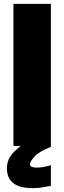

<svg xmlns="http://www.w3.org/2000/svg" viewBox="-20 -760 335 1000"><path d="M50 -740H245V5Q182 30 159 56Q136 82 136 95Q136 105 145.5 109Q155 113 171 113Q190 113 210.5 109Q231 105 245 100V208Q219 213 197.5 216.5Q176 220 150 220Q16 220 16 116Q16 84 31.5 58Q47 32 88 0H50Z"/></svg>

Font: Encode Sans Compressed
Style: Black
Weight: 900
Designer: Pablo Impallari, Andres Torresi
Foundry: Pablo Impallari, Andres Torresi
Version: Version 1.000; ttfautohint (v1.00) -l 8 -r 50 -G 200 -x 14 -